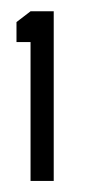

<svg xmlns="http://www.w3.org/2000/svg" viewBox="-20 -703 163 347"><path d="M9.8 -627V-663.1L35.2 -682.6H77.1V-376H35.2V-627Z"/></svg>

Font: Post No Bills Jaffna SemiBold
Style: Regular
Weight: 600
Designer: Kosala Senevirathne, Siva Puranthara, Lasantha Premarathna, Tharique Azeez
Foundry: Mooniak
Version: Version 1.220 ; ttfautohint (v1.6)